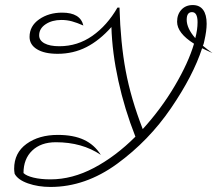

<svg xmlns="http://www.w3.org/2000/svg" viewBox="-20 -730 861 760"><path d="M780 -539Q745 -431 657 -302Q569 -173 443.5 -81.5Q318 10 180 10Q131 10 91 -4Q51 -18 38 -42Q36 -54 36 -62Q36 -125 85 -160.5Q134 -196 209 -196Q271 -196 312.5 -176.5Q354 -157 379 -117Q305 -167 201 -167Q142 -167 107.5 -134Q73 -101 73 -45Q84 -34 112.5 -27Q141 -20 180 -20Q266 -20 352 -65.5Q438 -111 516 -189Q473 -298 448.5 -410Q424 -522 421 -623Q374 -570 322 -543.5Q270 -517 208 -517Q156 -517 126.5 -535Q97 -553 97 -584Q97 -627 135 -653.5Q173 -680 226 -680Q298 -680 310 -629Q285 -640 265 -645.5Q245 -651 223 -651Q186 -651 160.5 -634Q135 -617 135 -590Q135 -570 156 -558.5Q177 -547 215 -547Q287 -547 345.5 -588Q404 -629 445 -700H453Q457 -560 477.5 -450Q498 -340 545 -219Q618 -299 672 -390.5Q726 -482 748 -557Q681 -599 681 -644Q681 -673 698 -691.5Q715 -710 743 -710Q770 -710 784 -691Q798 -672 798 -636Q798 -608 789 -569Q788 -565 787 -560Q786 -555 783 -549Q801 -534 821 -520Q807 -526 797 -531Q787 -536 780 -539ZM719 -652Q719 -618 753 -579Q762 -612 762 -642Q762 -682 740 -682Q719 -682 719 -652Z"/></svg>

Font: Srisakdi
Style: Regular
Weight: 400
Designer: Cadson Demak Co.,Ltd.
Foundry: Cadson Demak Co.,Ltd.
Version: Version 1.000